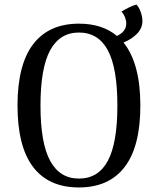

<svg xmlns="http://www.w3.org/2000/svg" viewBox="-20 -811 694 844"><path d="M523 -624Q597 -532 597 -347Q597 -167 528 -77Q459 13 327 13Q194 13 125.5 -77Q57 -167 57 -347Q57 -527 126 -617Q195 -707 327 -707Q430 -707 494 -653Q535 -672 535 -708Q535 -721 529.5 -735Q524 -749 514 -760Q526 -768 546.5 -778Q567 -788 580 -791Q591 -779 598.5 -758.5Q606 -738 606 -718Q606 -688 583.5 -664Q561 -640 523 -624ZM496 -347Q496 -512 454 -590Q412 -668 327 -668Q243 -668 200.5 -590Q158 -512 158 -347Q158 -182 200.5 -104Q243 -26 327 -26Q412 -26 454 -104Q496 -182 496 -347Z"/></svg>

Font: Arima Madurai Medium
Style: Regular
Weight: 500
Designer: Joana Correia and Natanael Gama
Foundry: NDISCOVER
Version: Version 1.020